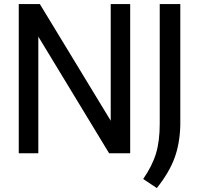

<svg xmlns="http://www.w3.org/2000/svg" viewBox="-20 -760 987 952"><path d="M529 -740H625.5V0H521L170 -578.5V0H73V-740H177.5L529 -161.5ZM690 127.5Q735 62.5 753.5 1Q772 -60.5 772 -146.5V-740H874V-140.5Q872 -49 845.5 23.2Q819 95.5 757.5 172.5Z"/></svg>

Font: Encode Sans Semi Condensed Medium
Style: Regular
Weight: 500
Width: 4
Designer: Multiple Designers
Foundry: Impallari Type
Version: Version 2.000